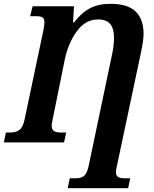

<svg xmlns="http://www.w3.org/2000/svg" viewBox="-41 -747 809 1007"><path d="M325 188H358Q386 188 401 174.5Q416 161 424 123L546 -458Q557 -506 557 -550Q557 -596 537.5 -620.5Q518 -645 473 -645Q407 -645 362 -583Q317 -521 299 -436L234 -115Q230 -99 230 -88Q230 -68 241.5 -60Q253 -52 280 -52H306L295 0H-21L-10 -52H14Q44 -52 62 -66.5Q80 -81 88 -121L187 -590Q192 -618 192 -629Q192 -649 182 -655.5Q172 -662 152 -662H117L130 -714H347L342 -630H348Q387 -681 431.5 -704Q476 -727 538 -727Q629 -727 670.5 -686.5Q712 -646 712 -570Q712 -535 698 -470L572 124Q567 146 567 155Q567 174 578.5 181Q590 188 611 188H642L631 240H314Z"/></svg>

Font: Noto Serif Narrow
Style: Bold Italic
Weight: 700
Width: 4
Italic angle: -12°
Designer: Monotype Design Team
Foundry: Monotype Imaging Inc.
Version: Version 1.001